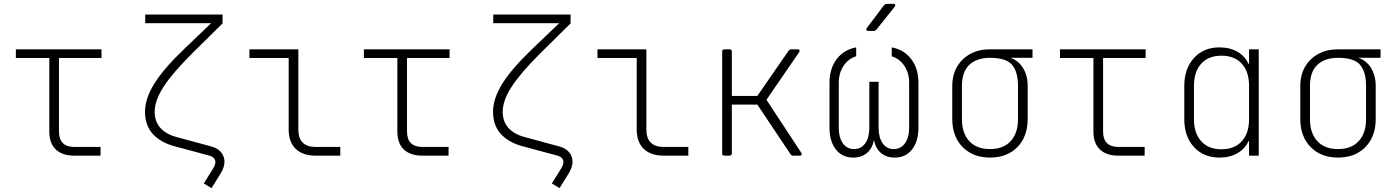

<svg xmlns="http://www.w3.org/2000/svg" viewBox="-20 -805 7240 993"><path d="M365 0Q302 0 268.5 -32Q235 -64 235 -125V-505H62V-550H505V-505H285V-125Q285 -45 365 -45H500V0Z M1074 168 1034 144 1083 65Q1094 46 1094 34Q1094 8 1060 -1L881 -49Q809 -69 769.5 -113Q730 -157 730 -227Q730 -296 779 -374Q828 -452 936 -555L1072 -685H731V-730H1131V-684L971 -526Q871 -426 825.5 -355.5Q780 -285 780 -227Q780 -176 810 -143Q840 -110 894 -96L1071 -48Q1106 -39 1123.5 -17.5Q1141 4 1141 31Q1141 59 1123 89Z M1613 0Q1546 0 1509.5 -35Q1473 -70 1473 -135V-505H1270V-550H1523V-135Q1523 -45 1613 -45H1740V0Z M2165 0Q2102 0 2068.5 -32Q2035 -64 2035 -125V-505H1862V-550H2305V-505H2085V-125Q2085 -45 2165 -45H2300V0Z M2874 168 2834 144 2883 65Q2894 46 2894 34Q2894 8 2860 -1L2681 -49Q2609 -69 2569.5 -113Q2530 -157 2530 -227Q2530 -296 2579 -374Q2628 -452 2736 -555L2872 -685H2531V-730H2931V-684L2771 -526Q2671 -426 2625.5 -355.5Q2580 -285 2580 -227Q2580 -176 2610 -143Q2640 -110 2694 -96L2871 -48Q2906 -39 2923.5 -17.5Q2941 4 2941 31Q2941 59 2923 89Z M3413 0Q3346 0 3309.5 -35Q3273 -70 3273 -135V-505H3070V-550H3323V-135Q3323 -45 3413 -45H3540V0Z M3727 0Q3715 0 3715 -12V-538Q3715 -550 3727 -550H3753Q3765 -550 3765 -538V-309H3897L4058 -542Q4063 -550 4072 -550H4105Q4113 -550 4115 -545.5Q4117 -541 4113 -535L3944 -289L4124 -15Q4128 -9 4125.5 -4.5Q4123 0 4116 0H4082Q4073 0 4068 -8L3897 -264H3765V-12Q3765 0 3753 0Z M4393 10Q4336 10 4303 -32Q4270 -74 4270 -145V-377Q4270 -450 4307 -499Q4344 -548 4408 -560V-514Q4367 -501 4342.5 -464Q4318 -427 4318 -377V-145Q4318 -94 4339 -64Q4360 -34 4397 -34Q4434 -34 4455 -64Q4476 -94 4476 -145V-382H4524V-145Q4524 -94 4545 -64Q4566 -34 4602 -34Q4639 -34 4660.5 -64Q4682 -94 4682 -145V-377Q4682 -427 4657.5 -464Q4633 -501 4592 -514V-560Q4656 -548 4693 -499Q4730 -450 4730 -377V-145Q4730 -74 4697 -32Q4664 10 4607 10Q4564 10 4536 -14Q4508 -38 4500 -81Q4492 -38 4464 -14Q4436 10 4393 10ZM4470 -645Q4463 -645 4461 -649.5Q4459 -654 4463 -660L4552 -778Q4558 -785 4567 -785H4600Q4608 -785 4610 -780.5Q4612 -776 4607 -770L4513 -652Q4507 -645 4498 -645Z M5100 10Q5012 10 4958.5 -44.5Q4905 -99 4905 -190V-360Q4905 -417 4929.5 -459.5Q4954 -502 4998 -526Q5042 -550 5100 -550H5320V-506H5205Q5246 -493 5270.5 -454Q5295 -415 5295 -360V-190Q5295 -99 5242 -44.5Q5189 10 5100 10ZM5100 -34Q5169 -34 5207 -75Q5245 -116 5245 -190V-360Q5245 -434 5214 -470Q5183 -506 5100 -506Q5032 -506 4993.5 -470Q4955 -434 4955 -360V-190Q4955 -116 4993 -75Q5031 -34 5100 -34Z M5765 0Q5702 0 5668.5 -32Q5635 -64 5635 -125V-505H5462V-550H5905V-505H5685V-125Q5685 -45 5765 -45H5900V0Z M6287 10Q6205 10 6155 -44.5Q6105 -99 6105 -189V-360Q6105 -450 6155 -505Q6205 -560 6287 -560Q6340 -560 6379.5 -537.5Q6419 -515 6437 -475H6440V-550H6490V0H6440V-75H6437Q6419 -35 6379.5 -12.5Q6340 10 6287 10ZM6297 -33Q6365 -33 6402.5 -74.5Q6440 -116 6440 -189V-360Q6440 -434 6402.5 -475.5Q6365 -517 6297 -517Q6230 -517 6192.5 -475.5Q6155 -434 6155 -360V-189Q6155 -116 6192.5 -74.5Q6230 -33 6297 -33Z M6900 10Q6812 10 6758.5 -44.5Q6705 -99 6705 -190V-360Q6705 -417 6729.5 -459.5Q6754 -502 6798 -526Q6842 -550 6900 -550H7120V-506H7005Q7046 -493 7070.5 -454Q7095 -415 7095 -360V-190Q7095 -99 7042 -44.5Q6989 10 6900 10ZM6900 -34Q6969 -34 7007 -75Q7045 -116 7045 -190V-360Q7045 -434 7014 -470Q6983 -506 6900 -506Q6832 -506 6793.5 -470Q6755 -434 6755 -360V-190Q6755 -116 6793 -75Q6831 -34 6900 -34Z"/></svg>

Font: Pitagon Sans Mono Thin
Style: Regular
Weight: 100
Monospace: yes
Designer: Travis Tran
Foundry: Pitagon
Version: Version 1.001; ttfautohint (v1.8.4.7-5d5b);gftools[0.9.26]